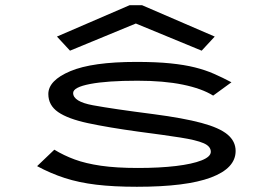

<svg xmlns="http://www.w3.org/2000/svg" viewBox="-20 -705 1040 735"><path d="M504 10Q415 10 348.5 2Q282 -6 228 -23.5Q174 -41 122 -69L188 -132Q224 -110 266 -94.5Q308 -79 366.5 -70.5Q425 -62 508 -62Q591 -62 653.5 -69.5Q716 -77 751.5 -91Q787 -105 787 -124Q787 -145 759 -157Q731 -169 670.5 -178.5Q610 -188 510 -201Q394 -217 317 -233.5Q240 -250 202.5 -276Q165 -302 165 -345Q165 -397 249 -432.5Q333 -468 502 -468Q578 -468 632 -462.5Q686 -457 726 -447Q766 -437 799 -422.5Q832 -408 866 -390L796 -339Q753 -366 680 -381Q607 -396 506 -396Q390 -396 325 -383.5Q260 -371 260 -349Q260 -316 336 -302Q412 -288 568 -268Q682 -253 751 -234.5Q820 -216 851 -190Q882 -164 882 -127Q882 -61 787.5 -25.5Q693 10 504 10ZM248 -511 198 -565 476 -685H524L802 -565L752 -511L500 -615Z"/></svg>

Font: Inconsolata UltraExpanded Thin
Style: Regular
Weight: 100
Width: 9
Monospace: yes
Designer: Raph Levien, Cyreal, Brenton Simpson
Foundry: Raph Levien, Cyreal, Google
Version: Version 3.100; ttfautohint (v1.8.4.7-5d5b)